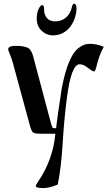

<svg xmlns="http://www.w3.org/2000/svg" viewBox="-20 -709 572 1018"><path d="M174.8 -610.4Q174.8 -640.6 184.6 -661.1Q194.3 -681.6 203.1 -681.6Q209 -681.6 210.9 -677.2Q212.9 -672.9 213.4 -668.5Q213.9 -664.1 213.9 -656.2Q213.9 -631.8 228.5 -613.8Q243.2 -595.7 271.5 -595.7Q306.6 -595.7 330.1 -616.2Q353.5 -636.7 361.3 -671.9Q365.2 -689.5 373 -689.5Q377.9 -689.5 381.8 -683.1Q385.7 -676.8 385.7 -666Q385.7 -640.6 377.4 -615.7Q369.1 -590.8 354.5 -569.8Q339.8 -548.8 315.4 -535.2Q291 -521.5 261.7 -521.5Q226.6 -521.5 200.7 -545.9Q174.8 -570.3 174.8 -610.4ZM23.4 -447.3Q23.4 -457 33.7 -461.4Q43.9 -465.8 56.6 -465.8Q81.1 -465.8 93.8 -464.4Q106.4 -462.9 120.1 -458.5Q133.8 -454.1 141.1 -443.8Q148.4 -433.6 154.3 -416L252 -48.8Q255.9 -37.1 258.3 -33.2Q260.7 -29.3 266.6 -29.3H277.3Q289.1 -125 298.8 -181.6Q302.7 -212.9 306.6 -235.8Q310.5 -258.8 318.4 -291.5Q326.2 -324.2 334 -347.7Q341.8 -371.1 354 -397Q366.2 -422.9 380.4 -439Q394.5 -455.1 414.1 -465.8Q433.6 -476.6 456.1 -476.6Q492.2 -476.6 530.3 -460.9Q504.9 -416 490.2 -351.6Q484.4 -330.1 478.5 -330.1Q470.7 -330.1 441.4 -352.5Q421.9 -368.2 402.3 -368.2Q357.4 -368.2 335 -191.4Q320.3 -80.1 313.5 33.2Q304.7 181.6 286.1 269.5Q242.2 288.1 210 288.1Q169.9 288.1 169.9 277.3Q169.9 271.5 181.6 254.9Q261.7 136.7 273.4 0H193.4Q166 0 156.7 -5.9Q147.5 -11.7 140.6 -36.1L56.6 -344.7Q44.9 -392.6 26.4 -436.5Q23.4 -443.4 23.4 -447.3Z"/></svg>

Font: Monomakh Unicode TT
Style: Medium
Weight: 500
Designer: Alexey Kryukov, Aleksandr Andreev
Version: Version 1.1